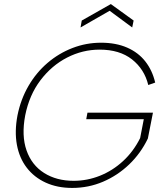

<svg xmlns="http://www.w3.org/2000/svg" viewBox="-20 -917 806 944"><path d="M709 -499Q690 -577 629 -625Q568 -673 470 -673Q386 -673 310 -634Q234 -595 179 -522.5Q124 -450 104 -350Q85 -250 110.5 -177.5Q136 -105 197 -66.5Q258 -28 342 -28Q409 -28 471.5 -53Q534 -78 585 -125Q636 -172 669 -238L687 -331H404L410 -363H732L707 -236Q672 -163 615 -108.5Q558 -54 486.5 -23.5Q415 7 335 7Q262 7 205 -19Q148 -45 111.5 -92.5Q75 -140 63 -205.5Q51 -271 66 -350Q82 -429 120 -494.5Q158 -560 213.5 -607.5Q269 -655 336.5 -681Q404 -707 477 -707Q550 -707 605 -683Q660 -659 694.5 -615Q729 -571 743 -511ZM630 -782 519 -864 376 -782 382 -816 525 -897 637 -816Z"/></svg>

Font: Albert Sans ExtraLight
Style: Italic
Weight: 250
Italic angle: -11.25°
Designer: Andreas Rasmussen
Foundry: a.Foundry
Version: Version 1.025